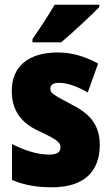

<svg xmlns="http://www.w3.org/2000/svg" viewBox="-20 -786 472 816"><path d="M402 -756V-766H212C187 -722 151 -668 118 -620V-606H240C291 -649 368 -721 402 -756ZM404 -170C404 -259 358 -305 282 -343C205 -384 194 -390 194 -409C194 -426 207 -434 232 -434C268 -434 314 -416 353 -393L397 -516C339 -547 286 -563 225 -563C103 -563 30 -505 30 -400C30 -318 68 -265 143 -230C225 -192 237 -180 237 -160C237 -138 221 -129 187 -129C139 -129 80 -148 31 -174V-21C86 2 140 10 201 10C335 10 404 -55 404 -170Z"/></svg>

Font: Noto Sans Sinhala UI Condensed Black
Style: Regular
Weight: 900
Width: 3
Designer: Jelle Bosma - Monotype Design Team
Foundry: Monotype Imaging Inc.
Version: Version 2.006